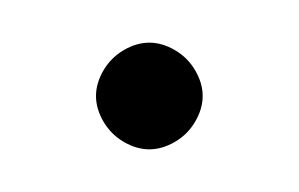

<svg xmlns="http://www.w3.org/2000/svg" viewBox="-20 -1205 140 90"><path d="M25 -1160Q25 -1154 28.5 -1148Q32 -1142 38 -1138.5Q44 -1135 50 -1135Q56 -1135 62 -1138.5Q68 -1142 71.5 -1148Q75 -1154 75 -1160Q75 -1166 71.5 -1172Q68 -1178 62 -1181.5Q56 -1185 50 -1185Q44 -1185 38 -1181.5Q32 -1178 28.5 -1172Q25 -1166 25 -1160Z"/></svg>

Font: Linefont ExtraLight
Style: Regular
Weight: 250
Monospace: yes
Version: Version 3.002;gftools[0.9.33]